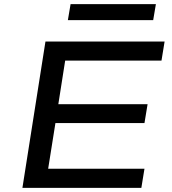

<svg xmlns="http://www.w3.org/2000/svg" viewBox="-20 -905 829 925"><path d="M88 0 199 -705H773L758 -613H294L261 -403H691L676 -312H247L212 -92H676L661 0ZM307 -808 320 -885H731L718 -808Z"/></svg>

Font: Nunito Sans 7pt Expanded Medium
Style: Italic
Weight: 500
Width: 7
Italic angle: -9°
Designer: Vernon Adams
Foundry: Vernon Adams
Version: Version 3.101;gftools[0.9.27]